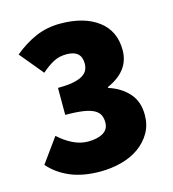

<svg xmlns="http://www.w3.org/2000/svg" viewBox="-100 -729 741 824"><g transform="rotate(-15 270.0 -317.0)"><path d="M246 12Q168 12 112 -12Q56 -36 20 -78L98 -186Q127 -159 160.5 -142.5Q194 -126 228 -126Q270 -126 295 -141Q320 -156 320 -186Q320 -204 314 -218Q308 -232 291 -242Q274 -252 243 -257Q212 -262 162 -262V-382Q202 -382 228.5 -387Q255 -392 271 -401.5Q287 -411 293.5 -424Q300 -437 300 -454Q300 -512 234 -512Q202 -512 177 -499Q152 -486 122 -460L36 -564Q83 -603 133 -624.5Q183 -646 242 -646Q347 -646 409.5 -599.5Q472 -553 472 -467Q472 -375 370 -330V-326Q424 -309 458 -271.5Q492 -234 492 -174Q492 -129 472 -94.5Q452 -60 418.5 -36Q385 -12 340 0Q295 12 246 12Z"/></g></svg>

Font: TypoPRO Source Sans Pro
Style: Regular
Weight: 900
Designer: Paul D. Hunt
Foundry: Adobe Systems Incorporated
Version: Version 2.020;PS 2.000;hotconv 1.0.86;makeotf.lib2.5.63406